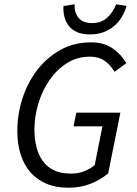

<svg xmlns="http://www.w3.org/2000/svg" viewBox="-20 -866 640 898"><path d="M300 12Q241 12 196.5 -7Q152 -26 122 -60.5Q92 -95 76.5 -144Q61 -193 61 -253Q61 -331 85 -405.5Q109 -480 154 -538.5Q199 -597 262.5 -632.5Q326 -668 406 -668Q465 -668 505.5 -640.5Q546 -613 571 -571L516 -530Q497 -562 469.5 -581.5Q442 -601 401 -601Q340 -601 292 -570Q244 -539 210.5 -490Q177 -441 159 -380.5Q141 -320 141 -260Q141 -216 150.5 -178.5Q160 -141 180 -113Q200 -85 232.5 -69.5Q265 -54 311 -54Q347 -54 375 -65.5Q403 -77 423 -94L459 -275H324L337 -339H543L486 -55Q450 -25 403.5 -6.5Q357 12 300 12ZM400 -705Q365 -705 341 -715.5Q317 -726 302.5 -744Q288 -762 281.5 -786.5Q275 -811 277 -838L329 -846Q327 -808 347 -783Q367 -758 411 -758Q454 -758 481.5 -783.5Q509 -809 523 -846L572 -838Q564 -811 549.5 -786.5Q535 -762 513.5 -744Q492 -726 464 -715.5Q436 -705 400 -705Z"/></svg>

Font: Source Code Pro
Style: Italic
Weight: 400
Italic angle: -11°
Monospace: yes
Designer: Paul D. Hunt, Teo Tuominen
Foundry: Adobe Systems Incorporated
Version: Version 1.050;PS 1.000;hotconv 16.6.51;makeotf.lib2.5.65220